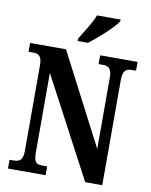

<svg xmlns="http://www.w3.org/2000/svg" viewBox="-99 -1003 843 1075"><g transform="rotate(10 322.5 -465.5)"><path d="M282 -784V-771H340C394 -811 477 -886 498 -921V-931H364C348 -886 308 -829 282 -784ZM22 0H236V-50H208C176 -50 160 -58 160 -116V-568L461 0H558V-598C558 -651 577 -664 606 -664H633V-714H420V-664H447C474 -664 495 -653 495 -602V-195L226 -714H22V-664H49C76 -664 98 -656 98 -602V-116C98 -58 77 -50 43 -50H22Z"/></g></svg>

Font: Noto Serif Khmer ExtraCondensed
Style: Bold
Weight: 700
Width: 2
Designer: Danh Hong and the Monotype Design Team
Foundry: Monotype Imaging Inc.
Version: Version 2.004